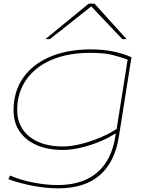

<svg xmlns="http://www.w3.org/2000/svg" viewBox="-20 -810 828 1050"><path d="M26 170 35 150Q91 174 161 188Q231 202 295 202Q432 202 512 133Q592 64 611 -67L613 -81Q571 -54 520 -33.5Q469 -13 418 -1.5Q367 10 323 10Q241 10 180.5 -16.5Q120 -43 87 -91.5Q54 -140 54 -206Q54 -308 105.5 -383Q157 -458 252.5 -499Q348 -540 479 -540Q542 -540 598.5 -528.5Q655 -517 699 -497L630 -62Q608 77 525 148.5Q442 220 298 220Q234 220 161.5 206.5Q89 193 26 170ZM678 -484Q643 -497 597 -509Q551 -521 474 -521Q350 -521 260.5 -482Q171 -443 122.5 -372.5Q74 -302 74 -208Q74 -117 141 -63Q208 -9 325 -9Q367 -9 420.5 -22Q474 -35 526.5 -57Q579 -79 618 -105ZM228 -596 465 -790H497L672 -596H649L479 -775L253 -596Z"/></svg>

Font: Georama Extra Expanded Thin
Style: Italic
Weight: 100
Width: 8
Italic angle: -9°
Designer: Jean-Baptiste Levee
Foundry: Production Type
Version: Version 1.000